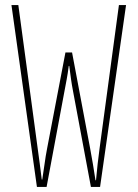

<svg xmlns="http://www.w3.org/2000/svg" viewBox="-20 -734 540 754"><path d="M125 0 25 -714H52Q71 -573 90 -433Q109 -293 128 -151Q132 -120 136 -92Q140 -64 144 -29H146Q151 -60 155 -90Q159 -120 165 -151L237 -528H263L334 -151Q340 -120 345 -89Q350 -58 355 -26H357Q360 -61 363.5 -90.5Q367 -120 371 -151Q390 -292 409 -432.5Q428 -573 447 -714H475L373 0H337L267 -375Q262 -401 259 -422.5Q256 -444 252 -475H250Q246 -444 242 -423Q238 -402 233 -375L163 0Z"/></svg>

Font: Noto Sans Mono ExtraCondensed Thin
Style: Regular
Weight: 100
Width: 2
Designer: Monotype Design Team
Foundry: Monotype Imaging Inc.
Version: Version 2.014; ttfautohint (v1.8.4.7-5d5b)